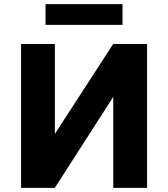

<svg xmlns="http://www.w3.org/2000/svg" viewBox="-20 -914 818 934"><path d="M82.5 0V-700H247V-262.5L530.5 -700H695.5V0H531V-443L246.5 0ZM201.5 -793V-894H576V-793Z"/></svg>

Font: Geologica
Style: Bold
Weight: 700
Designer: Sindre Bremnes, Frode Helland
Foundry: Monokrom Skriftforlag AS
Version: Version 1.010; ttfautohint (v1.8.4.7-5d5b);gftools[0.9.28]